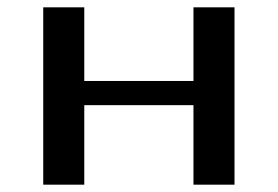

<svg xmlns="http://www.w3.org/2000/svg" viewBox="-20 -504 758 524"><path d="M620 0V-484H508V-283H210V-484H98V0H210V-217H508V0Z"/></svg>

Font: Gamestation Extended
Style: Regular
Weight: 400
Width: 7
Designer: Jonas Hecksher
Foundry: Jonas Hecksher, Playtypeª, e-types AS
Version: Version 1.003